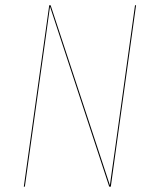

<svg xmlns="http://www.w3.org/2000/svg" viewBox="-20 -700 577 720"><path d="M490.2 -680.2 395.5 0H389.6L167.5 -675.3Q153.8 -576.2 151.9 -562.5L73.2 0H69.3L164.6 -680.2H169.9L392.1 -5.4Q395 -25.4 401.6 -73Q408.2 -120.6 411.6 -143.1L486.3 -680.2Z"/></svg>

Font: Fira Sans Compressed Four
Style: Italic
Weight: 100
Width: 3
Italic angle: -8°
Designer: Carrois Corporate & Edenspiekermann AG
Foundry: Carrois Corporate GbR & Edenspiekermann AG
Version: Version 4.203;PS 004.203;hotconv 1.0.88;makeotf.lib2.5.64775